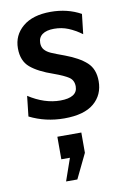

<svg xmlns="http://www.w3.org/2000/svg" viewBox="-91 -559 602 923"><g transform="rotate(-10 210.0 -98.0)"><path d="M31 -29 42 -128Q119 -78 196 -78Q237 -78 258.5 -91.5Q280 -105 280 -132Q280 -162 258 -177Q236 -192 186 -210Q113 -235 75.5 -267Q38 -299 38 -360Q38 -424 86.5 -465Q135 -506 223 -506Q305 -506 370 -470L359 -373Q326 -397 294 -410Q262 -423 225 -423Q188 -423 168 -408.5Q148 -394 148 -367Q148 -347 159 -334Q170 -321 190.5 -312Q211 -303 255 -287Q322 -262 357.5 -229.5Q393 -197 393 -138Q393 -71 345 -30.5Q297 10 200 10Q109 10 31 -29ZM155 310 193 201H151V91H268V190L210 310Z"/></g></svg>

Font: Cabin SemiBold
Style: Regular
Weight: 600
Designer: Pablo Impallari
Foundry: Pablo Impallari. http://www.impallari.com Igino Marini. http://www.ikern.com
Version: Version 2.001